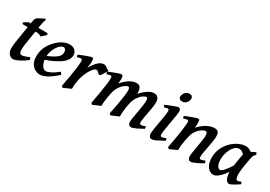

<svg xmlns="http://www.w3.org/2000/svg" viewBox="11 -1314 2875 2042"><g transform="rotate(30 1448.5 -293.0)"><path d="M315.4 -391.1Q309.6 -382.8 297.1 -371.1Q284.7 -359.4 272.5 -349.1Q260.3 -338.9 254.9 -335.9Q249.5 -348.1 233.9 -352.1Q218.3 -356 188 -356H30.8L21 -372.1L72.8 -406.2H304.2ZM287.1 -64.5Q239.7 -26.9 193.6 -4.4Q147.5 18.1 124 18.1Q98.1 18.1 75.7 -7.1Q53.2 -32.2 53.2 -71.8Q53.2 -88.9 54.4 -106.4Q55.7 -124 59.1 -148.9L103 -421.9Q108.4 -459 115.2 -469.2Q122.1 -479.5 133.8 -488.3L209 -527.8L221.7 -516.6Q221.7 -516.6 218.3 -511Q214.8 -505.4 209.7 -487.3Q204.6 -469.2 198.7 -432.1L159.7 -182.1Q156.7 -165 155.5 -145.5Q154.3 -126 154.3 -116.7Q154.3 -89.4 163.1 -76.9Q171.9 -64.5 184.1 -64.5Q211.9 -64.5 276.9 -93.3Z M664.6 -341.3Q664.6 -321.8 655.8 -298.1Q647 -274.4 618.4 -247.8Q589.8 -221.2 533 -191.7Q476.1 -162.1 380.4 -129.9L377 -173.3Q440.4 -198.2 477.8 -218Q515.1 -237.8 533.4 -254.4Q551.8 -271 557.4 -286.4Q563 -301.8 563 -318.4Q563 -341.3 552.7 -352.3Q542.5 -363.3 529.3 -363.3Q522 -363.3 507.6 -356.2Q493.2 -349.1 481 -336.4Q455.1 -308.1 437.3 -267.1Q419.4 -226.1 419.4 -176.8Q419.4 -118.2 441.4 -82Q463.4 -45.9 489.7 -45.9Q508.8 -45.9 544.9 -62Q581.1 -78.1 635.3 -121.6Q640.6 -118.7 646.7 -107.4Q652.8 -96.2 653.8 -92.8Q580.6 -28.8 534.2 -5.4Q487.8 18.1 449.7 18.1Q426.3 18.1 397.2 3.2Q368.2 -11.7 347.2 -45.4Q326.2 -79.1 326.2 -135.7Q326.2 -206.5 359.1 -266.1Q392.1 -325.7 449.2 -372.1Q469.7 -389.2 504.4 -404.8Q539.1 -420.4 572.3 -420.4Q619.6 -420.4 642.1 -395.3Q664.6 -370.1 664.6 -341.3Z M1069.8 -381.8Q1062.5 -372.1 1050.5 -351.6Q1038.6 -331.1 1027.1 -313.7Q1015.6 -296.4 1010.3 -296.4Q999 -296.4 989.7 -304.7Q980.5 -313 971.9 -321.3Q963.4 -329.6 954.6 -329.6Q939 -329.6 918.9 -308.1Q898.9 -286.6 879.9 -250.7Q860.8 -214.8 848.1 -171.9Q838.4 -138.2 832.5 -98.6Q826.7 -59.1 828.1 -23.4Q819.3 -19.5 800.3 -11Q781.2 -2.4 762.5 6.1Q743.7 14.6 736.3 18.1L719.2 2Q732.4 -62 743.4 -126Q754.4 -189.9 761 -241.9Q767.6 -293.9 767.6 -321.3Q767.6 -341.8 762 -346.7Q756.3 -351.6 749 -351.6Q742.7 -351.6 727.5 -347.4Q712.4 -343.3 705.1 -340.8L697.8 -367.2Q723.1 -378.9 754.2 -391.1Q785.2 -403.3 810.8 -411.9Q836.4 -420.4 846.7 -420.4Q858.9 -420.4 862.8 -410.9Q866.7 -401.4 866.7 -373.5Q866.7 -364.3 863.5 -339.1Q860.4 -314 857.4 -297.4Q886.2 -347.7 910.4 -374.3Q934.6 -400.9 955.3 -410.6Q976.1 -420.4 995.6 -420.4Q1011.2 -420.4 1030.8 -405.3Q1050.3 -390.1 1069.8 -381.8Z M1714.8 -44.4Q1673.3 -20.5 1633.3 -1.2Q1593.3 18.1 1570.8 18.1Q1557.6 18.1 1547.1 4.2Q1536.6 -9.8 1536.6 -33.7Q1536.6 -43.5 1540.5 -68.1Q1544.4 -92.8 1550.3 -125.2Q1556.2 -157.7 1562 -191.9Q1567.9 -226.1 1571.8 -255.6Q1575.7 -285.2 1575.7 -302.7Q1575.7 -344.7 1557.6 -344.7Q1546.4 -344.7 1520.3 -328.4Q1494.1 -312 1465.8 -269.5Q1448.7 -243.7 1440.4 -212.4Q1432.1 -181.2 1424.3 -132.3Q1418.5 -91.8 1417 -65.4Q1415.5 -39.1 1416.5 -23.4Q1408.2 -19 1388.7 -10.7Q1369.1 -2.4 1349.9 5.9Q1330.6 14.2 1322.8 18.1L1306.2 2Q1319.3 -59.1 1330.3 -120.1Q1341.3 -181.2 1347.9 -229.2Q1354.5 -277.3 1354.5 -299.3Q1354.5 -324.2 1349.1 -334.5Q1343.8 -344.7 1333 -344.7Q1325.2 -344.7 1298.6 -328.6Q1272 -312.5 1243.7 -270Q1226.6 -245.1 1217.5 -212.9Q1208.5 -180.7 1200.7 -132.3Q1193.8 -91.8 1191.7 -65.4Q1189.5 -39.1 1190.4 -23.4Q1182.1 -19 1163.1 -10.7Q1144 -2.4 1125 5.9Q1106 14.2 1098.6 18.1L1081.5 2Q1093.8 -61.5 1105 -126.2Q1116.2 -190.9 1123 -243.2Q1129.9 -295.4 1129.9 -321.3Q1129.9 -341.8 1124.8 -347.2Q1119.6 -352.5 1112.3 -352.5Q1106.9 -352.5 1095.9 -349.6Q1085 -346.7 1075.7 -343.8Q1066.4 -340.8 1066.4 -340.8L1060.1 -368.2Q1085.4 -378.9 1116 -391.1Q1146.5 -403.3 1171.9 -411.9Q1197.3 -420.4 1207.5 -420.4Q1220.7 -420.4 1225.3 -410.4Q1230 -400.4 1230 -368.7Q1230 -360.8 1228.5 -346.2Q1227.1 -331.5 1225.6 -318.8Q1278.8 -377 1318.8 -398.7Q1358.9 -420.4 1395.5 -420.4Q1429.2 -420.4 1442.4 -397Q1455.6 -373.5 1455.6 -343.8Q1455.6 -337.4 1454.6 -323.7Q1506.8 -377.9 1543.2 -399.2Q1579.6 -420.4 1613.3 -420.4Q1639.2 -420.4 1657 -402.6Q1674.8 -384.8 1674.8 -341.3Q1674.8 -315.9 1669.2 -279.5Q1663.6 -243.2 1656.2 -205.1Q1648.9 -167 1643.3 -134.3Q1637.7 -101.6 1637.7 -83Q1637.7 -67.4 1642.1 -62.3Q1646.5 -57.1 1654.3 -57.1Q1667.5 -57.1 1679 -60.5Q1690.4 -64 1709 -71.3Z M1980.5 -566.9Q1980.5 -541.5 1961.7 -516.6Q1942.9 -491.7 1907.7 -491.7Q1886.7 -491.7 1876.5 -502.2Q1866.2 -512.7 1866.2 -527.8Q1866.2 -543.9 1875 -561.5Q1883.8 -579.1 1899.9 -591.3Q1916 -603.5 1939 -603.5Q1960 -603.5 1970.2 -592.8Q1980.5 -582 1980.5 -566.9ZM1969.2 -44.4Q1927.2 -20 1888.7 -1Q1850.1 18.1 1826.2 18.1Q1811 18.1 1800.8 4.2Q1790.5 -9.8 1790.5 -33.7Q1790.5 -49.8 1794.9 -79.6Q1799.3 -109.4 1805.7 -145.3Q1812 -181.2 1818.4 -216.6Q1824.7 -252 1828.9 -280Q1833 -308.1 1833 -321.3Q1833 -341.8 1827.9 -346.7Q1822.8 -351.6 1814.5 -351.6Q1809.6 -351.6 1799.3 -348.9Q1789.1 -346.2 1780.5 -343.5Q1772 -340.8 1772 -340.8L1764.6 -367.2Q1789.6 -378.9 1820.1 -391.1Q1850.6 -403.3 1876 -411.9Q1901.4 -420.4 1911.6 -420.4Q1937 -420.4 1937 -382.3Q1937 -366.7 1932.4 -336.7Q1927.7 -306.6 1921.1 -269.5Q1914.6 -232.4 1908 -195.6Q1901.4 -158.7 1897 -128.7Q1892.6 -98.6 1892.6 -83Q1892.6 -56.2 1906.2 -56.2Q1919.9 -56.2 1931.4 -59.6Q1942.9 -63 1961.4 -71.3Z M2449.7 -44.4Q2408.7 -20.5 2367.9 -1.2Q2327.1 18.1 2306.2 18.1Q2290 18.1 2280.3 4.2Q2270.5 -9.8 2270.5 -33.7Q2270.5 -43.5 2274.4 -68.8Q2278.3 -94.2 2283.9 -127.4Q2289.6 -160.6 2295.2 -194.6Q2300.8 -228.5 2304.7 -255.4Q2308.6 -282.2 2308.6 -294.4Q2308.6 -322.8 2303 -334.2Q2297.4 -345.7 2281.7 -345.7Q2270 -345.7 2238 -326.2Q2206.1 -306.6 2177.7 -260.3Q2165 -238.8 2157.5 -208.5Q2149.9 -178.2 2142.1 -134.8Q2134.8 -94.7 2133.1 -70.6Q2131.3 -46.4 2131.8 -23.4Q2124 -20 2104.7 -11.5Q2085.4 -2.9 2066.7 5.9Q2047.9 14.6 2040.5 18.1L2022.9 2Q2032.2 -43 2041 -92.8Q2049.8 -142.6 2056.6 -189Q2063.5 -235.4 2067.6 -271Q2071.8 -306.6 2071.8 -322.3Q2071.8 -342.8 2067.4 -347.7Q2063 -352.5 2054.7 -352.5Q2048.3 -352.5 2032.5 -347.9Q2016.6 -343.3 2009.3 -340.8L2001 -368.2Q2026.4 -378.9 2058.1 -391.1Q2089.8 -403.3 2115.7 -411.9Q2141.6 -420.4 2150.4 -420.4Q2163.1 -420.4 2166.7 -410.9Q2170.4 -401.4 2170.4 -369.6Q2170.4 -346.2 2167 -318.8Q2215.8 -371.1 2263.7 -395.8Q2311.5 -420.4 2351.6 -420.4Q2380.4 -420.4 2395.8 -405.5Q2411.1 -390.6 2411.1 -347.2Q2411.1 -323.7 2405.3 -287.1Q2399.4 -250.5 2391.6 -210.4Q2383.8 -170.4 2377.9 -136Q2372.1 -101.6 2372.1 -83Q2372.1 -67.4 2376 -61.8Q2379.9 -56.2 2388.7 -56.2Q2405.8 -56.2 2439.5 -71.3Z M2892.6 -42.5Q2854.5 -16.1 2823 1Q2791.5 18.1 2776.4 18.1Q2765.6 18.1 2752.4 6.8Q2739.3 -4.4 2729.7 -33.9Q2720.2 -63.5 2720.2 -118.2Q2720.2 -131.3 2724.6 -162.8Q2729 -194.3 2735.1 -231.7Q2741.2 -269 2746.8 -300.8Q2752.4 -332.5 2754.4 -345.7Q2757.3 -359.4 2776.4 -372.8Q2795.4 -386.2 2820.1 -398.4Q2844.7 -410.6 2864.7 -420.4L2877.4 -394.5Q2862.3 -382.3 2856 -372.1Q2849.6 -361.8 2843.3 -331.5Q2834 -288.6 2827.4 -247.8Q2820.8 -207 2817.4 -176.5Q2814 -146 2814 -132.8Q2814 -96.2 2820.3 -76.2Q2826.7 -56.2 2836.9 -56.2Q2846.2 -56.2 2857.2 -58.8Q2868.2 -61.5 2885.7 -68.8ZM2850.1 -371.6Q2837.4 -362.8 2827.4 -344.7Q2817.4 -326.7 2809.1 -311.8Q2800.8 -296.9 2793 -296.9Q2787.1 -296.9 2776.6 -306.4Q2766.1 -315.9 2752.4 -328.9Q2738.8 -341.8 2723.1 -351.3Q2707.5 -360.8 2691.9 -360.8Q2662.6 -360.4 2640.4 -340.8Q2618.2 -321.3 2602.8 -291.5Q2587.4 -261.7 2579.6 -229.2Q2571.8 -196.8 2571.8 -169.9Q2571.8 -117.7 2586.7 -90.1Q2601.6 -62.5 2621.1 -62.5Q2638.2 -62.5 2669.7 -98.1Q2701.2 -133.8 2733.9 -188L2724.6 -102.5Q2707 -75.2 2683.3 -47.4Q2659.7 -19.5 2633.3 -0.7Q2606.9 18.1 2581.5 18.1Q2560.5 18.1 2537.1 2.7Q2513.7 -12.7 2497.3 -46.6Q2481 -80.6 2481 -136.7Q2481 -208 2515.4 -271.2Q2549.8 -334.5 2613.3 -377.9Q2637.2 -394.5 2671.1 -407.5Q2705.1 -420.4 2740.2 -420.4Q2762.7 -420.4 2783.9 -408.7Q2805.2 -397 2822.3 -385Q2839.4 -373 2850.1 -371.6Z"/></g></svg>

Font: Dai Banna SIL Medium
Style: Italic
Weight: 500
Italic angle: -11°
Designer: Victor Gaultney
Foundry: SIL International
Version: Version 4.000